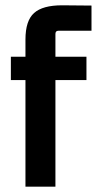

<svg xmlns="http://www.w3.org/2000/svg" viewBox="-20 -704 365 724"><path d="M325 -588H200Q189 -588 189 -576V-473L172 -490H306V-402H172L189 -419V0H76V-419L93 -402H21V-490H93L76 -473V-555Q76 -626 108.5 -655Q141 -684 214 -684L325 -683Z"/></svg>

Font: Gemunu Libre ExtraLight
Style: Bold
Weight: 700
Version: Version 1.100